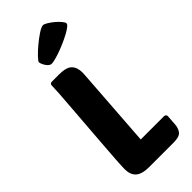

<svg xmlns="http://www.w3.org/2000/svg" viewBox="-304 -1010 1055 1055"><g transform="rotate(-45 224.0 -482.0)"><path d="M155 0Q99 0 75 -22Q51 -44 51 -85Q51 -105 54 -153.5Q57 -202 62 -264Q67 -326 72 -395Q77 -464 82 -525Q87 -586 90 -632Q93 -678 93 -695Q93 -710 109 -710H164Q220 -710 241.5 -688.5Q263 -667 263 -625Q263 -620 262.5 -616Q262 -612 262 -607L229 -140H409Q415 -140 420 -136.5Q425 -133 425 -126L421 -67Q419 -37 404.5 -18.5Q390 0 345 0ZM179 -780Q168 -780 159.5 -787.5Q151 -795 145 -805Q139 -815 136 -823.5Q133 -832 133 -835Q133 -842 153 -863Q173 -884 200 -906.5Q227 -929 253.5 -946.5Q280 -964 293 -964Q302 -964 319 -953.5Q336 -943 352 -929.5Q368 -916 380 -901.5Q392 -887 392 -880Q392 -872 378.5 -861.5Q365 -851 344.5 -840Q324 -829 299 -818Q274 -807 250.5 -798.5Q227 -790 207.5 -785Q188 -780 179 -780Z"/></g></svg>

Font: PoetsenOne
Style: Regular
Weight: 400
Designer: Rodrigo Fuenzalida, Pablo Impallari
Foundry: Pablo Impallari, Rodrigo Fuenzalida
Version: Version 1.000; ttfautohint (v0.8) -G 200 -r 50